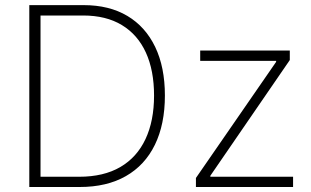

<svg xmlns="http://www.w3.org/2000/svg" viewBox="-20 -748 1244 768"><path d="M298.8 0H121.6V-41H296.9Q394.5 -41 461.2 -79.8Q527.8 -118.7 562 -191.7Q596.2 -264.6 596.2 -365.7Q596.2 -466.3 563.5 -537.8Q530.8 -609.4 467.5 -647.7Q404.3 -686 312.5 -686H120.1V-727.5H314.5Q417 -727.5 489.5 -684.3Q562 -641.1 600.8 -560.1Q639.6 -479 639.6 -365.7Q639.6 -251 599.6 -168.9Q559.6 -86.9 483.4 -43.5Q407.2 0 298.8 0ZM142.1 -727.5V0H97.2V-727.5ZM763.7 0V-36.1L1084.5 -500.5V-504.4H780.8V-545.9H1139.2V-507.8L821.3 -44.9V-41H1152.3V0Z"/></svg>

Font: Inter Tight ExtraLight
Style: Regular
Weight: 250
Designer: Rasmus Andersson
Foundry: rsms
Version: Version 3.004